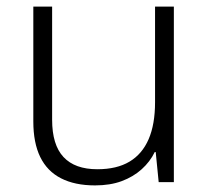

<svg xmlns="http://www.w3.org/2000/svg" viewBox="-20 -552 636 582"><path d="M507 -532V0H461L452 -91H449Q435 -62 409.5 -39Q384 -16 349 -3Q314 10 268 10Q207 10 165 -11.5Q123 -33 102 -76Q81 -119 81 -184V-532H138V-189Q138 -113 172.5 -76Q207 -39 275 -39Q334 -39 372.5 -62Q411 -85 430.5 -130Q450 -175 450 -242V-532Z"/></svg>

Font: Noto Sans Khmer Light
Style: Regular
Weight: 300
Version: Version 2.003